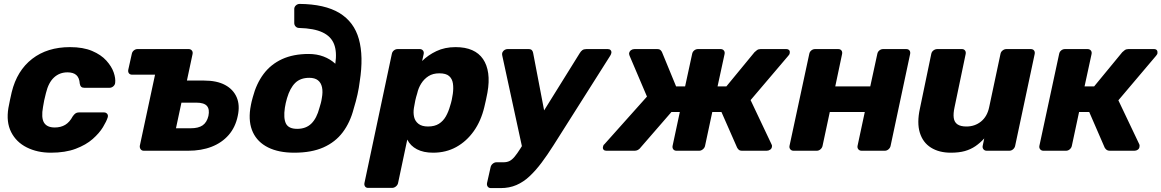

<svg xmlns="http://www.w3.org/2000/svg" viewBox="-20 -771 5940 982"><path d="M240 10Q171 10 117 -17Q63 -44 37 -95.5Q11 -147 23 -219Q26 -235 31 -259.5Q36 -284 40 -300Q67 -410 144.5 -470Q222 -530 338 -530Q405 -530 451 -510.5Q497 -491 524 -461Q551 -431 561.5 -400.5Q572 -370 569 -347Q568 -337 559.5 -329.5Q551 -322 540 -322H411Q401 -322 395.5 -327Q390 -332 388 -343Q386 -373 370.5 -387Q355 -401 325 -401Q285 -401 256.5 -375Q228 -349 215 -295Q210 -276 206 -257.5Q202 -239 200 -224Q190 -169 205 -144Q220 -119 260 -119Q291 -119 313.5 -132.5Q336 -146 352 -176Q359 -186 366 -191Q373 -196 383 -196H512Q522 -196 528 -189Q534 -182 531 -171Q525 -151 506.5 -120.5Q488 -90 454 -60Q420 -30 367 -10Q314 10 240 10Z M716 0Q705 0 699.5 -7.5Q694 -15 695 -25L773 -389H656Q645 -389 639.5 -396Q634 -403 636 -414L654 -495Q656 -506 664.5 -513Q673 -520 683 -520H945Q955 -520 961 -513Q967 -506 965 -495L936 -359H1023Q1089 -359 1131 -336.5Q1173 -314 1190.5 -273.5Q1208 -233 1196 -178Q1184 -120 1149.5 -80.5Q1115 -41 1062.5 -20.5Q1010 0 942 0ZM880 -115H956Q995 -115 1016.5 -130Q1038 -145 1046 -178Q1053 -212 1038.5 -229Q1024 -246 984 -246H908Z M1485 10Q1405 10 1351 -17Q1297 -44 1273.5 -94.5Q1250 -145 1260 -215Q1262 -227 1263.5 -235Q1265 -243 1267 -251.5Q1269 -260 1273 -274Q1291 -343 1328 -392.5Q1365 -442 1422.5 -468.5Q1480 -495 1559 -495Q1600 -495 1634.5 -482Q1669 -469 1695 -445Q1704 -506 1688.5 -545.5Q1673 -585 1629.5 -605.5Q1586 -626 1510 -628Q1499 -628 1492 -635.5Q1485 -643 1485 -653V-725Q1485 -735 1492.5 -742.5Q1500 -750 1511 -751Q1641 -750 1716 -704.5Q1791 -659 1815.5 -571Q1840 -483 1820 -355Q1816 -322 1808.5 -288Q1801 -254 1789 -215Q1771 -145 1733 -94.5Q1695 -44 1634 -17Q1573 10 1485 10ZM1500 -112Q1545 -112 1572.5 -139Q1600 -166 1614 -220Q1618 -233 1621 -244Q1624 -255 1626 -269Q1632 -301 1627 -324.5Q1622 -348 1606 -360.5Q1590 -373 1562 -373Q1516 -373 1489.5 -346.5Q1463 -320 1448 -269Q1444 -255 1441.5 -244Q1439 -233 1437 -220Q1429 -166 1442.5 -139Q1456 -112 1500 -112Z M1863 190Q1852 190 1847 182.5Q1842 175 1844 165L1984 -495Q1986 -506 1994.5 -513Q2003 -520 2014 -520H2127Q2137 -520 2143 -513Q2149 -506 2147 -495L2139 -459Q2169 -489 2212 -509.5Q2255 -530 2310 -530Q2360 -530 2395 -514.5Q2430 -499 2450.5 -469Q2471 -439 2477 -396Q2483 -353 2473 -297Q2469 -277 2465.5 -260Q2462 -243 2457 -223Q2440 -152 2403 -100Q2366 -48 2313.5 -19Q2261 10 2195 10Q2146 10 2112.5 -7.5Q2079 -25 2063 -57L2016 165Q2014 175 2005 182.5Q1996 190 1985 190ZM2169 -124Q2203 -124 2225 -138Q2247 -152 2260.5 -176Q2274 -200 2282 -229Q2287 -244 2290.5 -260Q2294 -276 2296 -291Q2300 -320 2296.5 -344Q2293 -368 2277 -382Q2261 -396 2227 -396Q2194 -396 2171.5 -381.5Q2149 -367 2134.5 -344Q2120 -321 2114 -294Q2108 -275 2104 -257Q2100 -239 2097 -219Q2093 -194 2098 -172.5Q2103 -151 2120.5 -137.5Q2138 -124 2169 -124Z M2491 191Q2480 191 2474.5 183.5Q2469 176 2471 165L2489 85Q2491 74 2500 66.5Q2509 59 2519 59H2554Q2573 59 2586 52.5Q2599 46 2612 30.5Q2625 15 2642 -12L2945 -499Q2951 -509 2958.5 -514.5Q2966 -520 2979 -520H3089Q3098 -520 3103 -514.5Q3108 -509 3107 -501Q3106 -494 3101 -486L2811 -28Q2780 21 2750 61Q2720 101 2688.5 130.5Q2657 160 2621 175.5Q2585 191 2541 191ZM2652 -11 2549 -486Q2546 -499 2552 -507Q2555 -512 2561.5 -516Q2568 -520 2576 -520H2683Q2696 -520 2701 -513.5Q2706 -507 2707 -499L2777 -133Z M3081 0Q3072 0 3067 -5.5Q3062 -11 3064 -20Q3065 -25 3066.5 -28Q3068 -31 3071 -33L3289 -277L3200 -486Q3199 -489 3198 -493Q3197 -497 3198 -500Q3200 -509 3207.5 -514.5Q3215 -520 3225 -520H3341Q3353 -520 3358.5 -514.5Q3364 -509 3366 -504L3438 -329H3484L3520 -495Q3522 -506 3530.5 -513Q3539 -520 3550 -520H3666Q3676 -520 3682 -513Q3688 -506 3686 -495L3650 -329H3695L3839 -504Q3844 -509 3851.5 -514.5Q3859 -520 3870 -520H4001Q4011 -520 4016 -514.5Q4021 -509 4019 -500Q4019 -493 4012 -486L3819 -259L3926 -33Q3927 -31 3928 -28Q3929 -25 3928 -20Q3927 -11 3919 -5.5Q3911 0 3901 0H3776Q3763 0 3757.5 -6Q3752 -12 3750 -16L3670 -198H3623L3586 -25Q3584 -15 3575 -7.5Q3566 0 3556 0H3440Q3429 0 3423.5 -7.5Q3418 -15 3420 -25L3457 -198H3414L3256 -16Q3254 -12 3245.5 -6Q3237 0 3224 0Z M4039 0Q4028 0 4022 -7.5Q4016 -15 4018 -25L4119 -495Q4121 -506 4129.5 -513Q4138 -520 4149 -520H4267Q4278 -520 4283.5 -513Q4289 -506 4287 -495L4252 -329H4431L4467 -495Q4469 -506 4477.5 -513Q4486 -520 4497 -520H4615Q4626 -520 4631.5 -513Q4637 -506 4635 -495L4535 -25Q4533 -15 4524.5 -7.5Q4516 0 4505 0H4387Q4376 0 4370 -7.5Q4364 -15 4366 -25L4403 -198H4224L4187 -25Q4185 -15 4176.5 -7.5Q4168 0 4157 0Z M4843 10Q4783 10 4741.5 -16Q4700 -42 4684.5 -92.5Q4669 -143 4685 -216L4743 -495Q4745 -506 4754 -513Q4763 -520 4774 -520H4900Q4910 -520 4915.5 -513Q4921 -506 4919 -495L4862 -222Q4855 -190 4858 -168Q4861 -146 4877 -135Q4893 -124 4923 -124Q4966 -124 4997.5 -149.5Q5029 -175 5039 -222L5097 -495Q5099 -506 5108 -513Q5117 -520 5127 -520H5252Q5263 -520 5268.5 -513Q5274 -506 5272 -495L5172 -25Q5170 -15 5161.5 -7.5Q5153 0 5142 0H5027Q5016 0 5010 -7.5Q5004 -15 5006 -25L5014 -63Q4993 -40 4969 -23.5Q4945 -7 4915 1.5Q4885 10 4843 10Z M5317 0Q5306 0 5300 -7.5Q5294 -15 5296 -25L5397 -495Q5399 -506 5407.5 -513Q5416 -520 5427 -520H5542Q5553 -520 5559 -513Q5565 -506 5563 -495L5527 -329H5576L5720 -504Q5725 -509 5732.5 -514.5Q5740 -520 5751 -520H5882Q5892 -520 5896.5 -514.5Q5901 -509 5900 -500Q5900 -494 5893 -486L5700 -258L5807 -33Q5808 -31 5808.5 -28Q5809 -25 5808 -20Q5807 -11 5799.5 -5.5Q5792 0 5782 0H5656Q5646 0 5640 -4.5Q5634 -9 5630 -16L5551 -198H5499L5462 -25Q5460 -15 5451.5 -7.5Q5443 0 5432 0Z"/></svg>

Font: Rubik Light
Style: Bold Italic
Weight: 700
Italic angle: -12°
Version: Version 2.104